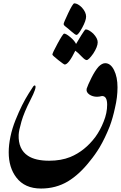

<svg xmlns="http://www.w3.org/2000/svg" viewBox="-20 -802 718 1140"><path d="M677.7 -283.2Q677.7 -224.6 663.1 -163.1Q649.9 -101.1 631.3 -51.3Q603.5 18.6 571.3 73.2Q544.9 116.7 514.2 153.8Q452.6 232.9 383.3 274.9Q312 317.4 223.6 317.4Q127 317.4 77.1 252Q31.7 192.9 31.7 102.1Q31.7 58.6 42 9.5Q52.2 -39.6 72 -88.9Q91.8 -138.2 111.1 -176.8Q130.4 -215.3 150.9 -247.8Q171.4 -280.3 177.2 -288.6Q184.6 -297.4 189 -293.5Q199.2 -283.2 161.1 -209.2Q123 -135.3 107.4 -80.8Q91.8 -26.4 90.8 -1.5Q87.9 85 146 123Q189.9 152.3 272 152.3Q342.3 152.3 397 130.4Q482.9 95.2 545.9 11.7Q575.7 -29.3 595.7 -80.6Q616.2 -130.9 616.2 -180.2Q616.2 -231.9 585.9 -231.9Q568.4 -227.5 556.2 -227.5Q530.3 -227.5 510.7 -240.7Q490.2 -254.9 494.6 -275.4Q501 -295.9 522.7 -339.4Q544.4 -382.8 565.4 -406.2Q585.9 -426.8 604.5 -426.8Q636.7 -426.8 657.2 -385.7Q677.7 -344.7 677.7 -283.2ZM291 -478Q291 -486.8 322.3 -544.2Q353.5 -601.6 360.8 -602.5Q372.6 -602.5 397.7 -581.3Q422.9 -560.1 431.6 -541Q447.8 -567.4 462.4 -592.3Q483.9 -627.4 488.8 -627.4Q506.3 -627.4 533.7 -602.5Q560.1 -574.7 560.1 -551.3Q560.1 -524.4 533.7 -483.9Q506.3 -445.3 494.6 -445.3Q485.4 -445.3 467.8 -463.4Q443.4 -489.3 427.2 -501Q387.2 -418.9 364.3 -418.9Q359.4 -418.9 325.2 -446Q291 -473.1 291 -478ZM357.9 -659.7Q357.9 -667 385 -724.1Q412.1 -781.2 420.9 -782.2Q441.4 -782.2 466.3 -757.3Q491.2 -729.5 491.2 -703.6Q491.2 -679.7 468 -637.2Q444.8 -594.7 434.1 -594.7Q427.2 -594.7 404.5 -614.7Q381.8 -634.8 369.9 -643.6Q357.9 -652.3 357.9 -659.7Z"/></svg>

Font: IranNastaliq
Style: Regular
Weight: 400
Designer: Hossein Zahedi
Version: Version 1.5